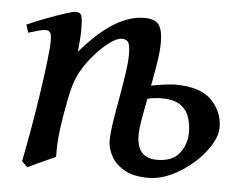

<svg xmlns="http://www.w3.org/2000/svg" viewBox="-41 -506 739 576"><g transform="rotate(5 328.5 -218.5)"><path d="M28.3 -382.3 20.5 -406.2Q48.3 -418.5 78.6 -429.9Q108.9 -441.4 133.1 -449.2Q157.2 -457 165.5 -457Q179.2 -457 182.6 -446.8Q186 -436.5 186 -401.9Q186 -391.6 184.6 -371.1Q183.1 -350.6 181.6 -338.4Q234.9 -400.4 281.7 -428.7Q328.6 -457 372.1 -457Q402.8 -457 415 -441.4Q427.2 -425.8 427.2 -387.2Q427.2 -360.8 420.7 -321Q414.1 -281.2 405.8 -238.5Q397.5 -195.8 391.1 -159.9Q384.8 -124 384.8 -106Q384.8 -36.1 445.8 -36.1Q492.7 -36.1 513.7 -63.5Q534.7 -90.8 534.7 -126.5Q534.7 -149.4 527.8 -171.1Q521 -192.9 501.5 -207Q481.9 -221.2 443.4 -221.2Q423.8 -221.2 399.7 -215.8Q375.5 -210.4 361.8 -204.6L371.1 -247.6Q398.9 -254.9 430.9 -260.3Q462.9 -265.6 481.9 -265.6Q558.1 -265.6 591.6 -230.5Q625 -195.3 625 -149.9Q625 -124 606.7 -94.5Q588.4 -64.9 558.6 -38.8Q528.8 -12.7 493.7 3.7Q458.5 20 424.8 20Q378.9 20 351.6 3.9Q324.2 -12.2 312 -35.6Q299.8 -59.1 299.8 -80.6Q299.8 -103 305.4 -139.6Q311 -176.3 318.4 -215.3Q325.2 -253.9 330.1 -287.4Q335 -320.8 335 -342.3Q335 -371.6 329.3 -380.1Q323.7 -388.7 310.1 -388.7Q294.9 -388.7 273.2 -372.6Q251.5 -356.4 230.2 -332.3Q209 -308.1 194.3 -283.2Q180.2 -259.8 171.6 -227.1Q163.1 -194.3 155.3 -147Q147.9 -103.5 145.5 -74.5Q143.1 -45.4 144 -18.6Q137.2 -15.6 121.8 -8.5Q106.4 -1.5 89.4 6.3Q72.3 14.2 60.5 20L43.5 3.4Q53.2 -44.9 63 -101.3Q72.8 -157.7 80.6 -210.9Q88.4 -264.2 93 -304.7Q97.7 -345.2 97.7 -362.3Q97.7 -384.8 92.8 -389.9Q87.9 -395 79.1 -395Q72.8 -395 56.4 -390.6Q40 -386.2 28.3 -382.3Z"/></g></svg>

Font: Gentium Book Plus
Style: Italic
Weight: 400
Italic angle: -8°
Designer: Victor Gaultney, Annie Olsen, Iska Routamaa, Becca Hirsbrunner
Foundry: SIL International
Version: Version 6.101